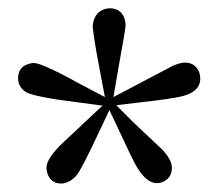

<svg xmlns="http://www.w3.org/2000/svg" viewBox="-20 -844 524 462"><path d="M243.2 -824.2Q272.5 -824.2 280.3 -796.9Q282.2 -790 282.2 -783.2Q282.2 -774.4 264.6 -678.7Q263.7 -671.9 262.7 -667L252.9 -610.4L304.7 -637.7Q394.5 -684.6 397.5 -686.5Q415 -693.4 424.8 -693.4Q451.2 -693.4 460 -668Q461.9 -661.1 461.9 -654.3Q461.9 -625 421.9 -613.3Q396.5 -606.4 317.4 -597.7L259.8 -590.8L301.8 -548.8Q370.1 -484.4 371.1 -483.4Q393.6 -459 393.6 -440.4Q393.6 -414.1 369.1 -405.3Q363.3 -403.3 357.4 -403.3Q330.1 -403.3 304.7 -450.2Q294.9 -468.8 268.6 -525.4L243.2 -579.1L217.8 -525.4Q176.8 -437.5 164.1 -421.9Q147.5 -403.3 127.9 -402.3Q101.6 -402.3 93.8 -427.7Q91.8 -434.6 91.8 -440.4Q91.8 -462.9 131.8 -501Q136.7 -505.9 147.5 -515.6Q170.9 -537.1 182.6 -548.8L226.6 -589.8L168 -597.7Q64.5 -610.4 43 -622.1Q24.4 -633.8 23.4 -654.3Q23.4 -683.6 49.8 -690.4Q55.7 -692.4 61.5 -692.4Q78.1 -692.4 146.5 -656.2Q167 -644.5 180.7 -637.7L232.4 -610.4L221.7 -667Q203.1 -763.7 203.1 -783.2Q208 -821.3 243.2 -824.2Z"/></svg>

Font: GenYoMin JP SemiBold
Style: Regular
Weight: 600
Version: Version 1.001;PS 1;hotconv 16.6.51;makeotf.lib2.5.65220 DEVE